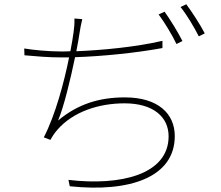

<svg xmlns="http://www.w3.org/2000/svg" viewBox="-20 -847 1040 903"><path d="M367 -757 330 -760C331 -738 329 -717 326 -695C323 -673 318 -642 311 -606C295 -605 280 -605 266 -605C208 -605 135 -612 94 -619L95 -587C151 -582 207 -577 267 -577C279 -577 292 -577 305 -577C282 -463 241 -307 186 -201L217 -189C227 -207 237 -222 251 -238C324 -321 443 -361 566 -361C702 -361 773 -296 773 -206C773 -25 545 28 302 -1L308 29C592 59 802 -14 802 -207C802 -312 724 -389 567 -389C448 -389 346 -358 253 -280C280 -343 312 -476 333 -578C456 -582 613 -597 744 -621V-655C620 -626 462 -611 339 -606C346 -641 351 -671 354 -691C357 -711 362 -739 367 -757ZM754 -792 726 -779C754 -742 791 -680 810 -640L838 -654C816 -698 779 -757 754 -792ZM856 -827 829 -814C859 -777 892 -721 915 -676L943 -690C923 -729 883 -791 856 -827Z"/></svg>

Font: Source Han Sans JP ExtraLight
Style: Regular
Weight: 250
Designer: Ryoko NISHIZUKA 西塚涼子 (kana, bopomofo & ideographs); Paul D. Hunt (Latin, Greek & Cyrillic); Sandoll Communications 산돌커뮤니
Foundry: Adobe
Version: Version 2.001;hotconv 1.0.107;makeotfexe 2.5.65593